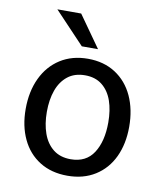

<svg xmlns="http://www.w3.org/2000/svg" viewBox="-82 -790 737 868"><g transform="rotate(10 286.0 -356.5)"><path d="M48.1 -255Q48.1 -335.2 77.2 -396.8Q106.4 -458.4 160.3 -492.7Q214.3 -527 286.8 -527Q359.7 -527 413.2 -492.5Q466.6 -457.9 494.9 -396.7Q523.1 -335.4 523.1 -256.2Q523.1 -177.7 494.8 -117.5Q466.4 -57.4 412.6 -23.7Q358.8 10 285.8 10Q212.2 10 158.5 -23.4Q104.8 -56.9 76.5 -116.8Q48.1 -176.8 48.1 -255ZM426.6 -258.9Q426.6 -315 411.7 -358.1Q396.7 -401.1 365.4 -426.1Q334.2 -451.1 286.8 -451.1Q238.8 -451.1 207.1 -426Q175.4 -400.8 160 -357.8Q144.6 -314.7 144.6 -258.9Q144.6 -203.4 160 -160Q175.4 -116.6 207.2 -91.3Q239.1 -66 287.4 -66Q357.9 -66 392.3 -119.1Q426.6 -172.2 426.6 -258.9ZM111.1 -723 248.9 -577.5H323.4L220.4 -723Z"/></g></svg>

Font: Public Sans VF
Style: Regular
Weight: 400
Designer: Pablo Impallari, Rodrigo Fuenzalida (Modified by Dan O. Williams and USWDS)
Version: Version 1.003